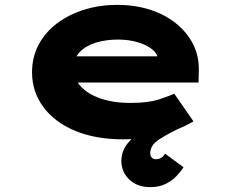

<svg xmlns="http://www.w3.org/2000/svg" viewBox="-20 -564 971 791"><path d="M599 207Q545 207 512.5 175.5Q480 144 480 99Q480 57 508.5 23.5Q537 -10 589.5 -40Q642 -70 711 -101L741 -46Q673 -14 636 10Q599 34 599 67Q599 79 605.5 85.5Q612 92 622 92Q634 92 643.5 86.5Q653 81 660 69L736 125Q724 144 705.5 163Q687 182 660.5 194.5Q634 207 599 207ZM487 10Q373 10 288.5 -25.5Q204 -61 158 -124Q112 -187 112 -266Q112 -330 140 -381.5Q168 -433 216.5 -469Q265 -505 328.5 -524.5Q392 -544 462 -544Q535 -544 596.5 -524.5Q658 -505 704 -468.5Q750 -432 775.5 -382Q801 -332 799 -270L798 -224H238L215 -332H649L631 -301V-320Q629 -344 605.5 -362Q582 -380 545.5 -390.5Q509 -401 466 -401Q417 -401 375.5 -388.5Q334 -376 308.5 -349.5Q283 -323 283 -281Q283 -242 311 -210Q339 -178 392 -159Q445 -140 518 -140Q591 -140 635 -154.5Q679 -169 698 -178L777 -64Q736 -40 689.5 -23Q643 -6 592.5 2Q542 10 487 10Z"/></svg>

Font: Lexend Zetta ExtraBold
Style: Regular
Weight: 800
Designer: Bonnie Shaver-Troup, Thomas Jockin
Foundry: Lexend
Version: Version 1.007